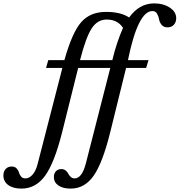

<svg xmlns="http://www.w3.org/2000/svg" viewBox="-214 -850 1057 1130"><path d="M152 -73Q107 107 52 183.5Q-3 260 -88 260Q-137 260 -165.5 239Q-194 218 -194 183Q-194 159 -180.5 144.5Q-167 130 -145 130Q-127 130 -116.5 141Q-106 152 -102.5 165Q-99 178 -90 189Q-81 200 -65 200Q-41 200 -21.5 177Q-2 154 8 113L153 -450H57L70 -496H165Q210 -657 263 -718.5Q316 -780 410 -780Q497 -780 546 -747Q606 -830 693 -830Q748 -830 785.5 -805Q823 -780 823 -743Q823 -719 809 -704Q795 -689 772 -689Q749 -689 737 -704Q725 -719 722 -737Q719 -755 710 -770Q701 -785 683 -785Q598 -785 539 -496H660L646 -450H528L435 -73Q390 109 337 184.5Q284 260 202 260Q156 260 129.5 241.5Q103 223 103 192Q103 171 115 158Q127 145 147 145Q162 145 172.5 153.5Q183 162 188 172.5Q193 183 202.5 191.5Q212 200 225 200Q268 200 291 113L435 -450H246ZM447 -496Q472 -600 510 -686Q478 -735 414 -735Q360 -735 326 -683.5Q292 -632 257 -496Z"/></svg>

Font: Libre Baskerville
Style: Italic
Weight: 400
Italic angle: -15°
Designer: Pablo Impallari, Rodrigo Fuenzalida
Foundry: Pablo Impallari, Rodrigo Fuenzalida
Version: Version 1.051;Glyphs 3.2.3 (3260)